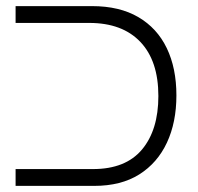

<svg xmlns="http://www.w3.org/2000/svg" viewBox="-20 -608 647 628"><path d="M31 0V-55H284Q391 -55 444.5 -119Q498 -183 498 -294Q498 -409 439 -471Q380 -533 272 -533H31V-588H281Q371 -588 432.5 -552Q494 -516 525.5 -450.5Q557 -385 557 -296Q557 -208 526 -141.5Q495 -75 435.5 -37.5Q376 0 288 0Z"/></svg>

Font: Noto Sans Hebrew SemiCondensed Light
Style: Regular
Weight: 300
Width: 4
Designer: Monotype Design Team
Foundry: Monotype Imaging Inc.
Version: Version 2.003